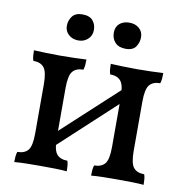

<svg xmlns="http://www.w3.org/2000/svg" viewBox="-74 -711 758 785"><g transform="rotate(10 304.5 -318.5)"><path d="M355 3Q355 -11 356 -21Q357 -31 360 -40Q390 -40 404.5 -57.5Q419 -75 419 -127V-331Q419 -383 404.5 -400.5Q390 -418 360 -418Q357 -427 356 -437.5Q355 -448 355 -461Q377 -460 405 -459Q433 -458 464 -458Q495 -458 523 -459Q551 -460 573 -461Q573 -448 572 -437.5Q571 -427 568 -418Q538 -418 523.5 -400.5Q509 -383 509 -331V-127Q509 -75 523.5 -57.5Q538 -40 568 -40Q571 -31 572 -21Q573 -11 573 3Q551 1 523 0.5Q495 0 464 0Q433 0 405 0.5Q377 1 355 3ZM36 3Q36 -11 37 -21Q38 -31 41 -40Q71 -40 85.5 -57.5Q100 -75 100 -127V-331Q100 -383 85.5 -400.5Q71 -418 41 -418Q38 -427 37 -437.5Q36 -448 36 -461Q58 -460 86 -459Q114 -458 145 -458Q176 -458 204 -459Q232 -460 254 -461Q254 -448 253 -437.5Q252 -427 249 -418Q219 -418 204.5 -400.5Q190 -383 190 -331V-127Q190 -75 204.5 -57.5Q219 -40 249 -40Q252 -31 253 -21Q254 -11 254 3Q232 1 204 0.5Q176 0 145 0Q114 0 86 0.5Q58 1 36 3ZM172 -77V-137L440 -384V-325ZM404 -532Q375 -532 360 -548Q345 -564 345 -589Q345 -613 360.5 -626.5Q376 -640 401 -640Q426 -640 442 -626Q458 -612 458 -589Q458 -568 446 -550Q434 -532 404 -532ZM208 -532Q183 -532 167 -546.5Q151 -561 151 -583Q151 -605 164 -622.5Q177 -640 206 -640Q236 -640 249.5 -624Q263 -608 263 -585Q263 -562 247 -547Q231 -532 208 -532Z"/></g></svg>

Font: Vollkorn
Style: Regular
Weight: 400
Designer: Friedrich Althausen
Foundry: Friedrich Althausen
Version: Version 5.001